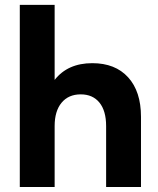

<svg xmlns="http://www.w3.org/2000/svg" viewBox="-20 -752 637 772"><path d="M59.6 0V-732.4H199.7V-430.7Q252.4 -498 351.1 -498Q443.4 -498 495.1 -441.2Q546.9 -384.3 546.9 -282.2V0H406.7V-245.1Q406.7 -306.2 379.9 -339.4Q353 -372.6 304.7 -372.6Q255.4 -372.6 227.5 -338.9Q199.7 -305.2 199.7 -245.1V0Z"/></svg>

Font: Kumbh Sans
Style: Bold
Weight: 700
Version: Version 1.005